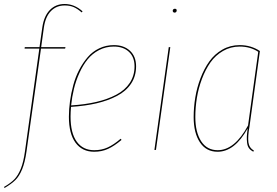

<svg xmlns="http://www.w3.org/2000/svg" viewBox="-55 -755 1393 967"><path d="M271 -727.5Q229 -727.5 201.4 -699.2Q173.8 -670.9 166 -616.7L152.3 -517.6H274.9L272.9 -510.3H151.4L78.6 6.8Q70.8 62.5 56.6 97.2Q42.5 131.8 22.9 151.4Q3.4 170.9 -32.2 191.9L-34.7 186.5Q-1 167 17.6 147.7Q36.1 128.4 49.8 94.7Q63.5 61 70.8 6.8L143.1 -510.3H68.8L69.8 -517.6H144L158.2 -617.7Q166.5 -674.3 196 -704.6Q225.6 -734.9 270.5 -734.9Q319.8 -734.9 360.8 -697.8L356.4 -692.4Q335.4 -710.9 316.2 -719.2Q296.9 -727.5 271 -727.5Z M630.4 -420.9Q630.4 -371.6 605.2 -333.7Q580.1 -295.9 534.4 -272Q488.8 -248 431.2 -234.6Q373.5 -221.2 302.7 -216.8Q300.3 -188.5 300.3 -167.5Q300.3 -85 331.5 -41.7Q362.8 1.5 419.4 1.5Q457 1.5 487.5 -12.5Q518.1 -26.4 552.7 -56.2L557.1 -50.3Q520.5 -19.5 489 -5.1Q457.5 9.3 419.4 9.3Q358.9 9.3 325.4 -36.1Q292 -81.5 292 -167Q292 -205.6 297.6 -245.6Q303.2 -285.6 314.2 -326.7Q325.2 -367.7 344 -403.6Q362.8 -439.5 387 -467.5Q411.1 -495.6 445.1 -511.7Q479 -527.8 518.6 -527.8Q568.8 -527.8 599.6 -499.3Q630.4 -470.7 630.4 -420.9ZM518.1 -520.5Q478 -520.5 443.8 -502.7Q409.7 -484.9 386.2 -455.8Q362.8 -426.8 345 -387.5Q327.1 -348.1 317.4 -307.6Q307.6 -267.1 303.2 -224.1Q373.5 -228.5 430.2 -241.7Q486.8 -254.9 530.8 -278.1Q574.7 -301.3 598.6 -337.6Q622.6 -374 622.6 -420.9Q622.6 -467.8 594.2 -494.1Q565.9 -520.5 518.1 -520.5Z M814.9 -700.7Q814.9 -705.1 817.9 -708Q820.8 -710.9 825.7 -710.9Q835 -710.9 835 -702.1Q835 -697.8 832 -694.6Q829.1 -691.4 824.7 -691.4Q820.3 -691.4 817.6 -694.1Q814.9 -696.8 814.9 -700.7ZM802.7 -517.6 730.5 0H722.7L794.9 -517.6Z M1152.3 -527.8Q1209 -527.8 1253.9 -498L1201.7 -118.7Q1192.4 -67.4 1196 -38.8Q1199.7 -10.3 1223.6 2.9L1220.7 9.3Q1207 2 1199.2 -8.5Q1191.4 -19 1189.5 -35.6Q1187.5 -52.2 1188.2 -67.4Q1189 -82.5 1192.4 -108.4Q1127 9.3 1041 9.3Q983.4 9.3 951.9 -38.1Q920.4 -85.4 920.4 -165Q920.4 -214.4 928.5 -263.7Q936.5 -313 954.8 -361.1Q973.1 -409.2 999.3 -445.8Q1025.4 -482.4 1064.9 -505.1Q1104.5 -527.8 1152.3 -527.8ZM1152.3 -520.5Q1106.4 -520.5 1068.1 -498.3Q1029.8 -476.1 1004.6 -440.2Q979.5 -404.3 961.9 -357.2Q944.3 -310.1 936.5 -261.7Q928.7 -213.4 928.7 -165.5Q928.7 -89.4 958 -43.9Q987.3 1.5 1041.5 1.5Q1127 1.5 1194.3 -123L1245.6 -494.1Q1205.6 -520.5 1152.3 -520.5Z"/></svg>

Font: Fira Sans Compressed Eight
Style: Italic
Weight: 100
Width: 3
Italic angle: -8°
Designer: Carrois Corporate & Edenspiekermann AG
Foundry: Carrois Corporate GbR & Edenspiekermann AG
Version: Version 4.203;PS 004.203;hotconv 1.0.88;makeotf.lib2.5.64775